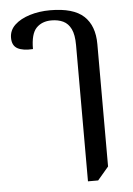

<svg xmlns="http://www.w3.org/2000/svg" viewBox="-56 -601 612 883"><g transform="rotate(-5 250.5 -159.5)"><path d="M314 240V-389Q314 -437 301 -463.5Q288 -490 265 -501Q242 -512 211 -512Q167 -512 141 -485Q115 -458 115 -388Q69 -385 44 -398.5Q19 -412 19 -448Q19 -483 45 -507.5Q71 -532 114.5 -545.5Q158 -559 209 -559Q316 -559 364 -514.5Q412 -470 412 -385V180L361 240Z"/></g></svg>

Font: Noto Serif Thai Medium
Style: Regular
Weight: 500
Version: Version 2.001